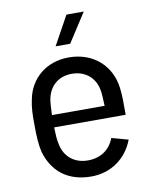

<svg xmlns="http://www.w3.org/2000/svg" viewBox="-81 -761 660 830"><g transform="rotate(-10 249.0 -346.0)"><path d="M253 8C340 8 409 -42 439 -121L366 -141C349 -94 309 -64 253 -63C190 -62 148 -100 138 -154C133 -172 132 -197 131 -229H445C445 -283 445 -315 441 -347C429 -446 354 -516 245 -516C147 -516 74 -455 57 -365C50 -335 48 -298 49 -254C49 -206 51 -168 59 -134C84 -48 148 8 253 8ZM131 -283C132 -311 133 -334 136 -352C146 -406 185 -444 246 -444C307 -444 348 -406 357 -352C360 -335 361 -309 362 -283ZM198 -573H262L344 -700H268Z"/></g></svg>

Font: Vanilla Cream Book
Style: Regular
Weight: 400
Designer: Jeremy Tribby, Jinavaṁso
Foundry: Tribby Type
Version: Version 1.422;Glyphs 3.1.2 (3151)